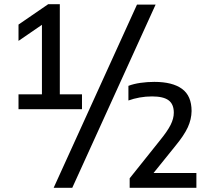

<svg xmlns="http://www.w3.org/2000/svg" viewBox="-20 -830 1001 918"><path d="M180.5 -320V-756.5L210.5 -732L68.5 -634.5V-712.5L210.5 -810H266V-320ZM68.5 -308V-379H372V-308ZM236.5 68 635 -808H724L325.5 68ZM600 68V22.5L745 -159Q780.5 -202.5 795.8 -233Q811 -263.5 811 -291Q811 -332 786 -350.5Q761 -369 707 -369Q676.5 -369 647.5 -363.8Q618.5 -358.5 594 -349.5V-419.5Q618.5 -429 651.2 -433.8Q684 -438.5 718 -438.5Q804.5 -438.5 850.2 -405.2Q896 -372 896 -299Q895.5 -259.5 877.8 -221Q860 -182.5 817.5 -131L696.5 19L694 -3H919V68Z"/></svg>

Font: Encode Sans SC Condensed Thin Medium
Style: Regular
Weight: 500
Version: Version 3.002